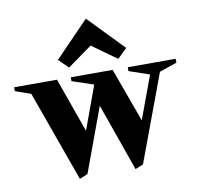

<svg xmlns="http://www.w3.org/2000/svg" viewBox="-152 -869 1005 975"><g transform="rotate(-10 350.5 -382.0)"><path d="M182 16 14 -452 -66 -480V-500H155L255 -219L337 -443L226 -480V-500H442L543 -222L625 -444L520 -480V-500H767V-480L677 -449L510 0L469 16L346 -332L224 -1ZM226 -550 177 -598 353 -780 529 -598 480 -550 353 -641Z"/></g></svg>

Font: Wittgenstein Extrabold
Style: Regular
Weight: 800
Designer: Jörg Drees
Foundry: Jörg Drees
Version: Version 1.303; ttfautohint (v1.8.4.7-5d5b)